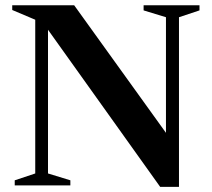

<svg xmlns="http://www.w3.org/2000/svg" viewBox="-20 -705 806 730"><path d="M114 -45.5V-630L26.5 -667V-685H262L643 -155.5L611 -112.5V-639.5L526 -665.5V-685H738.5V-665.5L660.5 -639.5V5.5H589L143.5 -618.5L162.5 -634.5V-45.5L247.5 -19.5V0H36V-19.5Z"/></svg>

Font: Newsreader 36pt SemiBold
Style: Regular
Weight: 600
Designer: Hugues Gentile
Foundry: Production Type
Version: Version 1.003